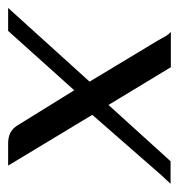

<svg xmlns="http://www.w3.org/2000/svg" viewBox="-25 -436 440 472"><g transform="rotate(90 195.0 -200.0)"><path d="M-21.5 0 159.7 -200.2 58.6 -368.1Q52.6 -379.1 48 -387Q43.3 -395 37.5 -400H124.2L217 -246.7L355.4 -399.3H410.7Q407.5 -395.3 402.2 -390Q396.9 -384.8 390.9 -378L241.3 -206.9L366.1 0H311.3Q296 0 285 -5.7Q274.1 -11.5 266.7 -23.9L180.9 -162.5L35 0Z"/></g></svg>

Font: Genos Thin
Style: Italic
Weight: 100
Italic angle: -8°
Designer: Robert E. Leuschke
Foundry: Robert E. Leuschke
Version: Version 1.010